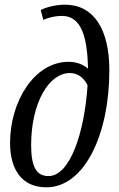

<svg xmlns="http://www.w3.org/2000/svg" viewBox="-20 -790 510 820"><path d="M178 10C341 10 447 -216 447 -490C447 -667 379 -770 258 -770C214 -770 172 -757 154 -747L165 -705C180 -712 210 -722 245 -722C330 -722 353 -626 356 -497C331 -518 302 -526 273 -526C126 -526 23 -356 23 -180C23 -66 73 10 178 10ZM187 -38C136 -38 113 -77 113 -170C113 -355 191 -478 278 -478C307 -478 335 -464 354 -426C341 -226 280 -38 187 -38ZM372 -375 366 -397C368 -390 370 -383 372 -375Z"/></svg>

Font: Noto Serif ExtraCondensed
Style: Italic
Weight: 400
Width: 2
Italic angle: -12°
Designer: Monotype Design Team
Foundry: Monotype Imaging Inc.
Version: Version 2.014